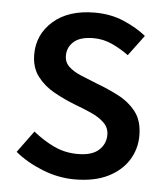

<svg xmlns="http://www.w3.org/2000/svg" viewBox="-46 -605 572 661"><g transform="rotate(5 240.0 -275.0)"><path d="M236 14Q179 14 124 -8Q69 -30 29 -63L84 -138Q120 -109 157.5 -91.5Q195 -74 239 -74Q288 -74 311.5 -95.5Q335 -117 335 -148Q335 -173 317.5 -190Q300 -207 272 -219.5Q244 -232 214 -243Q178 -257 142.5 -276.5Q107 -296 83.5 -326.5Q60 -357 60 -403Q60 -472 112.5 -518Q165 -564 256 -564Q311 -564 356.5 -544.5Q402 -525 434 -499L381 -428Q352 -449 322 -462.5Q292 -476 259 -476Q213 -476 191 -456.5Q169 -437 169 -408Q169 -385 185 -370Q201 -355 227.5 -344Q254 -333 284 -321Q322 -307 359 -288Q396 -269 420.5 -238Q445 -207 445 -155Q445 -109 421 -70.5Q397 -32 350.5 -9Q304 14 236 14Z"/></g></svg>

Font: Source Han Sans Medium
Style: Regular
Weight: 500
Designer: Ryoko NISHIZUKA Ë•øÂ°öÊ∂ºÂ≠ê (kana, bopomofo & ideographs); Paul D. Hunt (Latin, Greek & Cyrillic); Sandoll Communicatio
Foundry: Adobe
Version: Version 2.004;hotconv 1.0.118;makeotfexe 2.5.65603